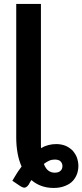

<svg xmlns="http://www.w3.org/2000/svg" viewBox="-20 -763 414 964"><path d="M254.4 104Q274.4 104 283.7 94.7Q293.5 85.9 293.5 70.8Q293.5 57.6 284.7 47.9Q275.9 38.1 254.4 38.1Q239.7 38.1 226.6 43.9Q213.9 49.8 200.2 60.1Q210 85 223.6 94.2Q237.3 104 254.4 104ZM185.5 -743.2V-46.4V-33.2Q185.5 -23.9 186 -19.5Q221.2 -39.6 262.2 -39.6Q288.6 -39.6 311 -30.3Q331.5 -20.5 345.7 -5.9Q360.8 12.7 366.2 28.3Q373 48.3 373.5 67.9Q374 86.9 367.7 107.4Q361.3 127 346.7 144Q332.5 160.2 308.1 169.9Q282.7 180.7 249.5 180.7Q183.6 180.7 137.7 141.1Q132.8 147.9 130.9 151.4Q129.9 152.8 127.9 157Q126 161.1 125 162.6Q115.7 176.3 106 178.7Q97.2 181.6 79.6 169.9L42 144.5Q46.4 137.2 54.4 124Q62.5 110.8 64.5 107.4Q70.3 97.7 88.4 73.2Q74.2 40.5 68.4 6.8Q61.5 -30.3 61.5 -73.7V-743.2Z"/></svg>

Font: Lato-SemiBold
Style: Bold
Weight: 500
Designer: Lukasz Dziedzic with Adam Twardoch and Botio Nikoltchev
Foundry: tyPoland Lukasz Dziedzic
Version: ""